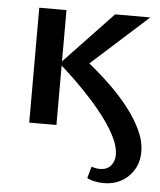

<svg xmlns="http://www.w3.org/2000/svg" viewBox="-47 -460 579 696"><g transform="rotate(5 242.0 -111.5)"><path d="M357 195Q341 195 325 192Q309 189 295 182L307 140Q325 145 337 145Q364 145 377.5 128.5Q391 112 391 89Q391 62 376 30Q361 -2 335.5 -37Q310 -72 279 -106Q248 -140 217 -170Q186 -200 159 -223L344 -418H472L228 -198V-263Q252 -245 285 -217.5Q318 -190 352.5 -156Q387 -122 416 -84.5Q445 -47 463.5 -7.5Q482 32 482 71Q482 107 465 135.5Q448 164 420 179.5Q392 195 357 195ZM68 0V-418H167V0Z"/></g></svg>

Font: Ysabeau Infant SemiBold
Style: Regular
Weight: 600
Designer: Christian Thalmann (Catharsis Fonts)
Version: Version 2.002; featfreeze: ss01,ss02,lnum